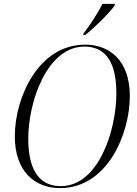

<svg xmlns="http://www.w3.org/2000/svg" viewBox="-20 -954 704 985"><path d="M409 -783 407 -774H417C468 -815 539 -885 568 -925L569 -934H506C479 -883 442 -825 409 -783ZM288 11C532 11 646 -269 646 -461C646 -647 539 -725 417 -725C177 -725 56 -453 56 -255C56 -76 157 11 288 11ZM292 1C198 1 125 -60 125 -242C125 -435 223 -715 413 -715C509 -715 577 -653 577 -475C577 -283 484 1 292 1Z"/></svg>

Font: Noto Serif Display SemiCondensed Light
Style: Italic
Weight: 300
Width: 4
Italic angle: -12°
Designer: Monotype Design Team
Foundry: Monotype Imaging Inc.
Version: Version 2.009